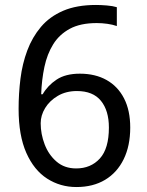

<svg xmlns="http://www.w3.org/2000/svg" viewBox="-20 -744 591 774"><path d="M288 10Q223 10 170 -24Q117 -58 86 -128Q55 -198 55 -305Q55 -367 62.5 -427Q70 -487 90 -540.5Q110 -594 145 -635.5Q180 -677 234.5 -700.5Q289 -724 367 -724Q386 -724 410.5 -722Q435 -720 451 -715V-639Q434 -645 412.5 -648Q391 -651 370 -651Q304 -651 261.5 -628Q219 -605 194.5 -565.5Q170 -526 159 -474Q148 -422 146 -364H152Q172 -399 208 -423Q244 -447 302 -447Q364 -447 409.5 -421.5Q455 -396 480 -347.5Q505 -299 505 -230Q505 -156 478.5 -102Q452 -48 403.5 -19Q355 10 288 10ZM287 -65Q346 -65 382.5 -105Q419 -145 419 -230Q419 -298 387 -337.5Q355 -377 290 -377Q246 -377 213 -357.5Q180 -338 162 -308.5Q144 -279 144 -247Q144 -204 160 -162Q176 -120 208 -92.5Q240 -65 287 -65Z"/></svg>

Font: oriya25
Style: Book
Weight: 400
Designer: Jelle Bosma - Monotype Design Team
Foundry: Monotype Imaging Inc.
Version: Version 2.003